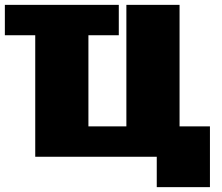

<svg xmlns="http://www.w3.org/2000/svg" viewBox="-20 -645 915 790"><path d="M468.8 -625V-500H343.8V-125H500V-625H718.8V-125H843.8V125H625V0H125V-500H0V-625Z"/></svg>

Font: CraftyPE
Style: Regular
Weight: 400
Designer: Erek Butcher
Foundry: Haunted Coop
Version: Version 0.018;April 4, 2024;FontCreator 15.0.0.2962 64-bit